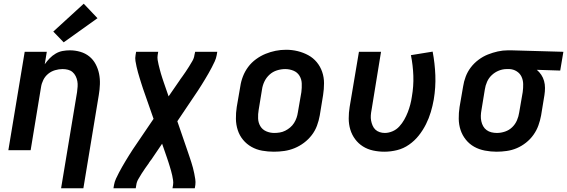

<svg xmlns="http://www.w3.org/2000/svg" viewBox="-20 -809 3054 1034"><path d="M309 205 395 -313Q397 -328 398 -343Q399 -358 396.5 -372Q394 -386 387.5 -399Q381 -412 370.5 -421Q360 -430 346 -433.5Q332 -437 317 -437Q297 -437 276.5 -431Q256 -425 239.5 -411.5Q223 -398 213.5 -379Q204 -360 201 -340L145 0H25L113 -530H232L221 -463Q233 -480 247.5 -495Q262 -510 280 -520.5Q298 -531 317.5 -534.5Q337 -538 356 -538Q385 -538 412.5 -530Q440 -522 461 -505Q482 -488 495 -463.5Q508 -439 513.5 -412Q519 -385 518 -355.5Q517 -326 512 -297L429 205ZM323 -581 267 -639 431 -789 505 -711Z M591 205 594 187Q597 170 604.5 153.5Q612 137 620.5 121Q629 105 638 89Q647 73 656.5 57.5Q666 42 675.5 26.5Q685 11 695 -4L807 -169L750 -332Q745 -347 740.5 -361.5Q736 -376 731.5 -390.5Q727 -405 723 -419.5Q719 -434 715.5 -449.5Q712 -465 709.5 -480.5Q707 -496 710 -512L713 -530H832L829 -512Q827 -499 829 -486Q831 -473 834 -461Q837 -449 840 -437Q843 -425 846.5 -413Q850 -401 854 -389Q858 -377 862 -365L888 -290L948 -377Q949 -379 950.5 -381Q952 -383 954 -386Q954 -386 954 -386Q954 -386 954 -386Q955 -387 956.5 -389Q958 -391 959 -393Q959 -393 959 -393Q959 -393 959 -394H960Q970 -408 979.5 -422Q989 -436 998 -450.5Q1007 -465 1016 -480.5Q1025 -496 1027 -512L1031 -530H1150L1147 -512Q1144 -495 1136.5 -478.5Q1129 -462 1120.5 -446Q1112 -430 1103 -414Q1094 -398 1084.5 -382.5Q1075 -367 1065.5 -351.5Q1056 -336 1046 -321L935 -156L991 7Q996 22 1001 36.5Q1006 51 1010.5 65.5Q1015 80 1019 94.5Q1023 109 1026 124.5Q1029 140 1031.5 155.5Q1034 171 1032 187L1029 205H909L912 187Q914 174 912 161Q910 148 907.5 136Q905 124 901.5 112Q898 100 894.5 88Q891 76 887 64Q883 52 879 40L853 -35L794 52Q792 54 790.5 56Q789 58 787 61Q787 61 787 61Q787 61 787 61Q786 62 785 64Q784 66 782 68Q782 68 782 68Q782 68 782 69Q772 83 762 97Q752 111 743 125.5Q734 140 725 155.5Q716 171 714 187L711 205Z M1455 8Q1423 8 1392 2.5Q1361 -3 1334.5 -18Q1308 -33 1289 -56Q1270 -79 1260.5 -108Q1251 -137 1250.5 -169Q1250 -201 1255 -233L1274 -343Q1278 -371 1288.5 -398Q1299 -425 1316.5 -448.5Q1334 -472 1358.5 -490Q1383 -508 1410 -519Q1437 -530 1464.5 -535.5Q1492 -541 1521 -541Q1553 -541 1583.5 -533.5Q1614 -526 1640.5 -511.5Q1667 -497 1686 -474Q1705 -451 1715 -422Q1725 -393 1725 -361Q1725 -329 1720 -297L1702 -187Q1697 -159 1687 -132Q1677 -105 1659 -81.5Q1641 -58 1617 -40Q1593 -22 1566 -11Q1539 0 1511 4Q1483 8 1455 8ZM1457 -93Q1472 -93 1487 -95.5Q1502 -98 1516 -105Q1530 -112 1542.5 -122.5Q1555 -133 1563.5 -146.5Q1572 -160 1577 -174.5Q1582 -189 1584 -203L1603 -313Q1606 -337 1605 -360Q1604 -383 1592.5 -401.5Q1581 -420 1560 -428.5Q1539 -437 1516 -437Q1494 -437 1471.5 -430Q1449 -423 1431.5 -407Q1414 -391 1404 -370Q1394 -349 1391 -327L1373 -217Q1369 -194 1370 -171Q1371 -148 1382 -129.5Q1393 -111 1413.5 -102Q1434 -93 1457 -93Z M2050 8Q2019 8 1989 1.5Q1959 -5 1934.5 -20.5Q1910 -36 1892.5 -59.5Q1875 -83 1866.5 -111.5Q1858 -140 1858 -171Q1858 -202 1863 -233L1913 -530H2032L1981 -217Q1978 -202 1977 -187.5Q1976 -173 1978.5 -159.5Q1981 -146 1986.5 -133Q1992 -120 2001.5 -111Q2011 -102 2024.5 -97.5Q2038 -93 2052 -93Q2073 -93 2094 -102Q2115 -111 2130.5 -128Q2146 -145 2157 -164.5Q2168 -184 2176 -204.5Q2184 -225 2189.5 -246Q2195 -267 2198 -288Q2208 -345 2206 -401Q2204 -457 2193 -512L2310 -531Q2322 -468 2324.5 -403.5Q2327 -339 2316 -273Q2310 -239 2300 -205.5Q2290 -172 2274 -140Q2258 -108 2235.5 -79.5Q2213 -51 2183 -30Q2153 -9 2118.5 -0.5Q2084 8 2050 8Z M2654 8Q2623 8 2591.5 2Q2560 -4 2534 -18.5Q2508 -33 2489 -56.5Q2470 -80 2460.5 -108.5Q2451 -137 2450.5 -169Q2450 -201 2455 -233L2474 -343Q2478 -370 2488 -396.5Q2498 -423 2515.5 -446Q2533 -469 2557 -487Q2581 -505 2607.5 -515.5Q2634 -526 2661 -532Q2688 -538 2716 -538Q2720 -538 2724 -538Q2728 -538 2733 -538L3014 -530L2997 -429L2871 -433Q2885 -421 2895 -406Q2905 -391 2910 -373Q2915 -355 2915 -335.5Q2915 -316 2912 -297L2894 -187Q2889 -160 2879.5 -133.5Q2870 -107 2853 -83Q2836 -59 2812.5 -40.5Q2789 -22 2763 -11Q2737 0 2709 4Q2681 8 2654 8ZM2656 -93Q2678 -93 2700 -100.5Q2722 -108 2738.5 -124Q2755 -140 2764 -161Q2773 -182 2776 -203L2795 -313Q2798 -335 2797.5 -356.5Q2797 -378 2788.5 -396Q2780 -414 2762.5 -425Q2745 -436 2724 -437H2716Q2714 -437 2712.5 -437Q2711 -437 2709 -437Q2687 -437 2666 -428.5Q2645 -420 2628.5 -404.5Q2612 -389 2603 -368.5Q2594 -348 2591 -327L2573 -217Q2570 -201 2569.5 -186Q2569 -171 2572 -156.5Q2575 -142 2582 -129.5Q2589 -117 2600.5 -108.5Q2612 -100 2626.5 -96.5Q2641 -93 2656 -93Z"/></svg>

Font: Iosevka Curly Extended Oblique
Style: Bold
Weight: 700
Width: 7
Italic angle: -9°
Monospace: yes
Designer: Belleve Invis
Foundry: Belleve Invis
Version: Version 11.1.0; ttfautohint (v1.8.3)